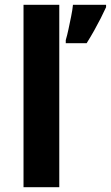

<svg xmlns="http://www.w3.org/2000/svg" viewBox="-20 -780 462 800"><path d="M227 0H78V-760H227ZM422 -750Q412 -728 399.5 -703.5Q387 -679 372.5 -653Q358 -627 341 -600H254V-613Q260 -633 265.5 -659Q271 -685 276.5 -712Q282 -739 284 -760H422Z"/></svg>

Font: Noto Sans NKo Unjoined
Style: Bold
Weight: 700
Designer: Monotype Design Team
Foundry: Monotype Imaging Inc.
Version: Version 2.004